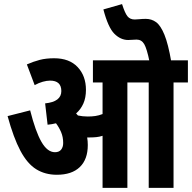

<svg xmlns="http://www.w3.org/2000/svg" viewBox="-20 -916 936 936"><path d="M408 -209Q408 -139 369 -101.5Q330 -64 257 -64Q200 -64 156.5 -91Q113 -118 79.5 -181Q46 -244 17 -350L127 -378Q153 -275 182 -224.5Q211 -174 248 -174Q268 -174 278 -186.5Q288 -199 288 -219Q288 -248 278 -271.5Q268 -295 253 -315Q233 -310 212 -308L200 -412Q279 -420 279 -472Q279 -523 224 -523Q208 -523 188.5 -517.5Q169 -512 149 -501L111 -602Q143 -616 173.5 -624Q204 -632 244 -632Q318 -632 358.5 -589Q399 -546 399 -478Q399 -440 386.5 -411.5Q374 -383 351 -363Q356 -358 360 -353Q383 -348 408 -348Q428 -348 445 -350.5Q462 -353 480 -360V-514H433V-622H896V-514H826V0H705V-514H601V0H480V-254Q465 -249 449.5 -247.5Q434 -246 419 -246Q412 -246 405 -246Q408 -228 408 -209ZM709 -615Q696 -679 683 -701Q670 -723 646 -723Q637 -723 625.5 -722Q614 -721 605 -721Q568 -721 537.5 -751.5Q507 -782 484 -870L575 -896Q589 -852 601.5 -836.5Q614 -821 637 -821Q648 -821 661 -822.5Q674 -824 691 -824Q719 -824 741 -808Q763 -792 781.5 -747Q800 -702 815 -615Z"/></svg>

Font: Noto Sans Devanagari UI ExtraCondensed
Style: Bold
Weight: 700
Width: 2
Designer: Jelle Bosma - Monotype Design Team
Foundry: Monotype Imaging Inc.
Version: Version 2.004